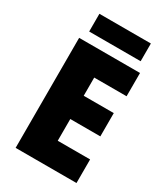

<svg xmlns="http://www.w3.org/2000/svg" viewBox="-215 -983 940 1079"><g transform="rotate(30 255.0 -444.0)"><path d="M465 0H70V-714H465V-563H255V-445H450V-294H255V-153H465ZM435 -888V-773H101V-888Z"/></g></svg>

Font: Noto Sans Ethiopic SemiCondensed Black
Style: Regular
Weight: 900
Width: 4
Designer: Monotype Design Team
Foundry: Monotype Imaging Inc.
Version: Version 2.102; ttfautohint (v1.8.4.7-5d5b)